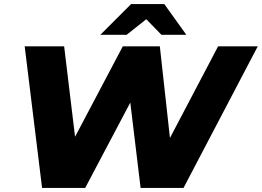

<svg xmlns="http://www.w3.org/2000/svg" viewBox="-20 -929 1294 949"><path d="M1058 -700H1254L887 0H675L624 -422L401 0H188L102 -700H297L351 -253L587 -700H770L820 -247ZM901 -757H778L703 -834L606 -757H476L628 -909H792Z"/></svg>

Font: My Font
Style: Italic
Weight: 500
Designer: Julieta Ulanovsky
Foundry: Julieta Ulanovsky
Version: ""